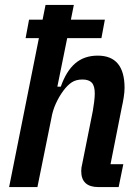

<svg xmlns="http://www.w3.org/2000/svg" viewBox="-20 -760 570 780"><path d="M138 -605H84L98 -680H153L165 -740H280L268 -680H406L392 -605H253L213 -408H227Q249 -471 285.5 -502.5Q322 -534 377 -534Q486 -534 486 -403Q486 -386 482.5 -364Q479 -342 475 -325L429 -93H481L462 0H380Q310 0 310 -65Q310 -72 311 -79.5Q312 -87 314 -94L357 -309Q360 -326 362.5 -346Q365 -366 365 -380Q365 -411 353 -424Q341 -437 315 -437Q289 -437 271.5 -425.5Q254 -414 237 -391Q220 -368 207 -339.5Q194 -311 189 -281L132 0H17Z"/></svg>

Font: IBM Plex Sans Cond SmBld
Style: Italic
Weight: 600
Width: 3
Italic angle: -11°
Designer: Mike Abbink, Paul van der Laan, Pieter van Rosmalen
Foundry: Bold Monday
Version: Version 1.3